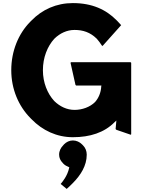

<svg xmlns="http://www.w3.org/2000/svg" viewBox="-20 -867 928 1244"><path d="M395 68 389 75C374 90 363 111 363 135C363 156 372 174 385 187L391 194C400 203 412 210 425 215L429 217L428 221C417 273 384 312 373 325L377 328L412 357C424 347 435 336 447 324L454 317C502 268 542 207 542 135C542 111 533 90 518 75L511 68C496 53 475 43 452 43C430 43 410 53 395 68ZM826 -464H440L437 -460L469 -317L473 -313H637L636 -307C634 -267 619 -232 596 -206C563 -173 512 -155 463 -155C413 -155 368 -177 332 -212V-213H331C287 -261 258 -332 258 -412C258 -494 287 -567 332 -616H333V-617C368 -651 413 -673 463 -673C517 -673 564 -658 606 -617L607 -616C618 -604 628 -590 640 -572L643 -569L647 -572L765 -704C758 -712 750 -721 742 -729L735 -736C667 -805 577 -847 452 -847C345 -847 253 -805 184 -734L176 -726C99 -648 53 -536 53 -412C53 -290 100 -180 177 -102L185 -94C255 -22 348 22 452 22C563 22 656 -8 722 -75L734 -86L729 -31L734 -26L827 6L830 3V-460ZM647 -568 646 -567H647Z"/></svg>

Font: Hussar Woodtype
Style: Bd
Weight: 900
Foundry: Cannot Into Space Fonts
Version: Version 1.07